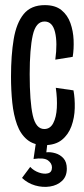

<svg xmlns="http://www.w3.org/2000/svg" viewBox="-20 -557 327 750"><path d="M153 10Q112 10 86 -11.5Q60 -33 46.5 -70.5Q33 -108 28 -156Q23 -204 23 -258Q23 -341 33.5 -404Q44 -467 72.5 -502Q101 -537 155 -537Q196 -537 220 -517.5Q244 -498 255 -467Q266 -436 267.5 -401Q269 -366 264 -335L196 -324Q205 -390 195 -431.5Q185 -473 154 -473Q120 -473 108 -419.5Q96 -366 96 -267Q96 -160 108 -106.5Q120 -53 153 -53Q176 -53 188 -76Q200 -99 202 -135.5Q204 -172 198 -214L267 -204Q273 -172 272 -134.5Q271 -97 259 -64Q247 -31 221.5 -10.5Q196 10 153 10ZM66 138 98 95Q112 110 132 117Q152 124 167.5 120Q183 116 183 97Q183 81 167.5 69.5Q152 58 111 64L121 -5H166L161 38Q177 36 196 41.5Q215 47 228 61.5Q241 76 241 102Q241 132 222.5 149.5Q204 167 175.5 171.5Q147 176 117.5 167.5Q88 159 66 138Z"/></svg>

Font: Bricolage Grotesque 48pt Condensed Light
Style: Regular
Weight: 300
Width: 3
Designer: Mathieu Triay
Foundry: Atelier Triay
Version: Version 1.000; ttfautohint (v1.8.4.7-5d5b);gftools[0.9.32]